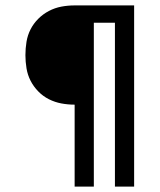

<svg xmlns="http://www.w3.org/2000/svg" viewBox="-20 -690 590 710"><path d="M256 0V-303Q231 -303 207 -307.5Q183 -312 161 -323Q139 -334 121.5 -352Q104 -370 93 -391.5Q82 -413 78 -437.5Q74 -462 74 -486Q74 -511 78 -535.5Q82 -560 93 -581.5Q104 -603 121.5 -620.5Q139 -638 161 -649.5Q183 -661 207 -665.5Q231 -670 256 -670H476V0H405V-606H327V0Z"/></svg>

Font: Lode
Style: Regular
Weight: 400
Monospace: yes
Designer: Belleve Invis
Foundry: Belleve Invis
Version: Version 29.2.0; ttfautohint (v1.8.3)